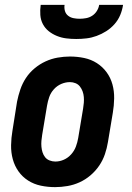

<svg xmlns="http://www.w3.org/2000/svg" viewBox="-20 -760 540 788"><path d="M206 8Q176 8 147.5 2Q119 -4 95.5 -19Q72 -34 56 -56.5Q40 -79 32.5 -106.5Q25 -134 25.5 -164Q26 -194 31 -223L50 -343Q55 -368 63.5 -393Q72 -418 86.5 -440Q101 -462 122 -479.5Q143 -497 167 -508Q191 -519 216.5 -523.5Q242 -528 267 -528Q297 -528 325.5 -522Q354 -516 377.5 -501Q401 -486 417.5 -463.5Q434 -441 441.5 -413.5Q449 -386 448.5 -356Q448 -326 443 -297L423 -177Q419 -152 410.5 -127Q402 -102 387 -80Q372 -58 351.5 -40.5Q331 -23 307 -12Q283 -1 257 3.5Q231 8 206 8ZM207 -97Q225 -97 242 -104.5Q259 -112 272 -126.5Q285 -141 291.5 -158.5Q298 -176 301 -194L321 -314Q323 -326 324 -338Q325 -350 324 -362Q323 -374 319 -385Q315 -396 308 -405Q301 -414 290 -418.5Q279 -423 267 -423Q249 -423 231.5 -415.5Q214 -408 201 -393.5Q188 -379 182 -361.5Q176 -344 173 -326L153 -206Q151 -194 150 -182Q149 -170 150 -158Q151 -146 154.5 -135Q158 -124 165 -115Q172 -106 183.5 -101.5Q195 -97 207 -97ZM293 -600Q272 -600 252 -602.5Q232 -605 213.5 -612.5Q195 -620 180 -632Q165 -644 156 -661Q147 -678 145.5 -698.5Q144 -719 147 -740H245Q243 -727 246.5 -715Q250 -703 259.5 -695.5Q269 -688 281.5 -685.5Q294 -683 307 -683Q320 -683 333.5 -685.5Q347 -688 358.5 -695.5Q370 -703 377.5 -715Q385 -727 387 -740H485Q482 -719 473.5 -698.5Q465 -678 450 -661Q435 -644 416 -632Q397 -620 376.5 -612.5Q356 -605 335 -602.5Q314 -600 293 -600Z"/></svg>

Font: Iosevka Term Curly XBd Obl
Style: Regular
Weight: 800
Italic angle: -9°
Designer: Belleve Invis
Foundry: Belleve Invis
Version: Version 32.3.0